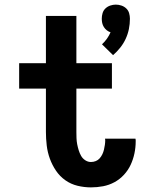

<svg xmlns="http://www.w3.org/2000/svg" viewBox="-20 -804 640 832"><path d="M470 -565 422 -612Q434 -623 443.5 -636.5Q453 -650 459 -664Q450 -667 442.5 -673Q435 -679 430 -687Q425 -695 423 -704Q421 -713 421 -723Q421 -735 424.5 -747Q428 -759 437 -767.5Q446 -776 458 -780Q470 -784 482 -784Q494 -784 506 -780Q518 -776 527 -767.5Q536 -759 539.5 -747Q543 -735 543 -723Q543 -700 538.5 -678Q534 -656 524.5 -635.5Q515 -615 501 -597.5Q487 -580 470 -565ZM374 8Q345 8 316 1Q287 -6 263 -23Q239 -40 222.5 -64.5Q206 -89 196 -116.5Q186 -144 182.5 -173.5Q179 -203 179 -232V-420H63V-530H179V-735H311V-530H465V-420H311V-232Q311 -219 311.5 -205.5Q312 -192 314.5 -179Q317 -166 321 -153Q325 -140 331.5 -128.5Q338 -117 349.5 -109.5Q361 -102 374 -102Q385 -102 395 -106Q405 -110 412 -118Q419 -126 423.5 -135.5Q428 -145 430.5 -155.5Q433 -166 434.5 -176.5Q436 -187 436 -197Q436 -199 435.5 -200Q435 -201 435 -203H567Q568 -200 568 -197Q568 -194 568 -191Q568 -165 562.5 -139Q557 -113 546 -89.5Q535 -66 517 -46.5Q499 -27 476 -14.5Q453 -2 427 3Q401 8 374 8Z"/></svg>

Font: Iosevka Curly XBdEx
Style: Regular
Weight: 800
Width: 7
Monospace: yes
Designer: Belleve Invis
Foundry: Belleve Invis
Version: Version 11.1.0; ttfautohint (v1.8.3)